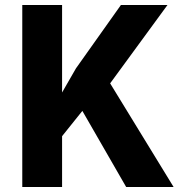

<svg xmlns="http://www.w3.org/2000/svg" viewBox="-20 -747 714 767"><path d="M69 0V-727H228V-377.5L283.5 -474L463 -727H649L420 -414L673.5 0H484L309 -304L228 -203V0Z"/></svg>

Font: Spline Sans
Style: Bold
Weight: 700
Designer: Eben Sorkin, Mirko Velimirovic
Foundry: Sorkin Type
Version: Version 1.000; ttfautohint (v1.8.3)